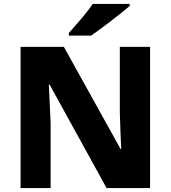

<svg xmlns="http://www.w3.org/2000/svg" viewBox="-20 -951 863 971"><path d="M739 0H519L231 -523H227Q229 -480 231.5 -427.5Q234 -375 236 -330V0H84V-714H303L590 -197H593Q591 -240 589 -289.5Q587 -339 586 -383V-714H739ZM636 -921Q620 -907 595 -887Q570 -867 541.5 -845Q513 -823 486.5 -803.5Q460 -784 440 -771H328V-784Q344 -803 367 -828.5Q390 -854 412 -881.5Q434 -909 449 -931H636Z"/></svg>

Font: Noto Sans Gujarati UI ExtraBold
Style: Regular
Weight: 800
Designer: Jelle Bosma - Monotype Design Team, Universal Thirst
Foundry: Monotype Imaging Inc.
Version: Version 2.106; ttfautohint (v1.8.4.7-5d5b)